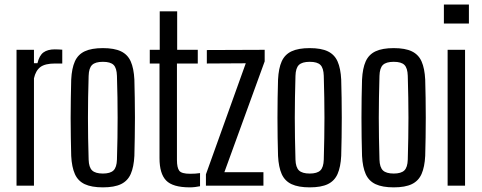

<svg xmlns="http://www.w3.org/2000/svg" viewBox="-20 -820 2127 848"><path d="M53 0V-600H130V-541H145.5Q153.5 -575 172 -588.5Q190.5 -602 222 -602Q231 -602 240 -601.5Q249 -601 255 -600.5V-539.5H223Q179 -539.5 158.2 -523.8Q137.5 -508 130 -474V0Z M434.5 7.5Q384.5 7.5 354.5 -6.5Q324.5 -20.5 310.8 -51.2Q297 -82 294.5 -131.5Q293.5 -169 292.8 -211.8Q292 -254.5 292 -299.2Q292 -344 292.8 -387Q293.5 -430 294.5 -468.5Q297 -518.5 310.8 -549Q324.5 -579.5 354.5 -593.5Q384.5 -607.5 434.5 -607.5Q485 -607.5 514.5 -593.2Q544 -579 557.5 -548.5Q571 -518 573.5 -468.5Q574.5 -431 575.2 -388Q576 -345 576 -300.8Q576 -256.5 575.2 -213.2Q574.5 -170 573.5 -131.5Q571 -82.5 557.5 -51.8Q544 -21 514.5 -6.8Q485 7.5 434.5 7.5ZM434.5 -53.5Q467 -53.5 481.2 -67.2Q495.5 -81 496.5 -115Q498 -166 498.8 -211.2Q499.5 -256.5 499.5 -300.2Q499.5 -344 498.8 -389.2Q498 -434.5 496.5 -485Q495.5 -519.5 481.8 -533.2Q468 -547 434.5 -547Q401 -547 386.8 -533.2Q372.5 -519.5 371.5 -485Q370 -434.5 369.2 -389.2Q368.5 -344 368.5 -300Q368.5 -256 369.2 -210.8Q370 -165.5 371.5 -115Q372.5 -81 387 -67.2Q401.5 -53.5 434.5 -53.5Z M818.5 7.5Q743 7.5 713.8 -22.8Q684.5 -53 684.5 -121.5V-539.5H641.5V-600H685.5V-770H762.5V-600H853.5V-539.5H761.5V-114Q761.5 -79 771.8 -65.8Q782 -52.5 819.5 -52.5Q833.5 -52.5 842.5 -53.2Q851.5 -54 863.5 -55.5V2.5Q853.5 4.5 842 6Q830.5 7.5 818.5 7.5Z M889.5 0V-50L1065.5 -540.5L893.5 -539.5V-599L1149 -600V-549L971 -59.5H1143.5V0Z M1348 7.5Q1298 7.5 1268 -6.5Q1238 -20.5 1224.2 -51.2Q1210.5 -82 1208 -131.5Q1207 -169 1206.2 -211.8Q1205.5 -254.5 1205.5 -299.2Q1205.5 -344 1206.2 -387Q1207 -430 1208 -468.5Q1210.5 -518.5 1224.2 -549Q1238 -579.5 1268 -593.5Q1298 -607.5 1348 -607.5Q1398.5 -607.5 1428 -593.2Q1457.5 -579 1471 -548.5Q1484.5 -518 1487 -468.5Q1488 -431 1488.8 -388Q1489.5 -345 1489.5 -300.8Q1489.5 -256.5 1488.8 -213.2Q1488 -170 1487 -131.5Q1484.5 -82.5 1471 -51.8Q1457.5 -21 1428 -6.8Q1398.5 7.5 1348 7.5ZM1348 -53.5Q1380.5 -53.5 1394.8 -67.2Q1409 -81 1410 -115Q1411.5 -166 1412.2 -211.2Q1413 -256.5 1413 -300.2Q1413 -344 1412.2 -389.2Q1411.5 -434.5 1410 -485Q1409 -519.5 1395.2 -533.2Q1381.5 -547 1348 -547Q1314.5 -547 1300.2 -533.2Q1286 -519.5 1285 -485Q1283.5 -434.5 1282.8 -389.2Q1282 -344 1282 -300Q1282 -256 1282.8 -210.8Q1283.5 -165.5 1285 -115Q1286 -81 1300.5 -67.2Q1315 -53.5 1348 -53.5Z M1719 7.5Q1669 7.5 1639 -6.5Q1609 -20.5 1595.2 -51.2Q1581.5 -82 1579 -131.5Q1578 -169 1577.2 -211.8Q1576.5 -254.5 1576.5 -299.2Q1576.5 -344 1577.2 -387Q1578 -430 1579 -468.5Q1581.5 -518.5 1595.2 -549Q1609 -579.5 1639 -593.5Q1669 -607.5 1719 -607.5Q1769.5 -607.5 1799 -593.2Q1828.5 -579 1842 -548.5Q1855.5 -518 1858 -468.5Q1859 -431 1859.8 -388Q1860.5 -345 1860.5 -300.8Q1860.5 -256.5 1859.8 -213.2Q1859 -170 1858 -131.5Q1855.5 -82.5 1842 -51.8Q1828.5 -21 1799 -6.8Q1769.5 7.5 1719 7.5ZM1719 -53.5Q1751.5 -53.5 1765.8 -67.2Q1780 -81 1781 -115Q1782.5 -166 1783.2 -211.2Q1784 -256.5 1784 -300.2Q1784 -344 1783.2 -389.2Q1782.5 -434.5 1781 -485Q1780 -519.5 1766.2 -533.2Q1752.5 -547 1719 -547Q1685.5 -547 1671.2 -533.2Q1657 -519.5 1656 -485Q1654.5 -434.5 1653.8 -389.2Q1653 -344 1653 -300Q1653 -256 1653.8 -210.8Q1654.5 -165.5 1656 -115Q1657 -81 1671.5 -67.2Q1686 -53.5 1719 -53.5Z M1940.5 -716V-800H2051V-716ZM1957 0V-600H2034V0Z"/></svg>

Font: Big Shoulders Display Thin Medium
Style: Regular
Weight: 500
Version: Version 2.002